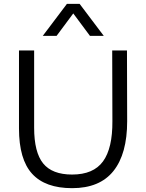

<svg xmlns="http://www.w3.org/2000/svg" viewBox="-20 -973 762 1001"><path d="M565 -710H642L643 -341Q643 -171 571.5 -81.5Q500 8 356 8Q216 8 147.5 -67Q79 -142 79 -303V-710H158V-307Q158 -179 205 -121Q252 -63 356 -63Q467 -63 517 -131.5Q567 -200 566 -342ZM521 -786H449L362 -903L275 -786H203L329 -953H395Z"/></svg>

Font: LivvicRegular
Style: Regular
Weight: 400
Designer: Jacques Le Bailly, Baron von Fonthausen
Version: Version 1.001; ttfautohint (v1.8.2)